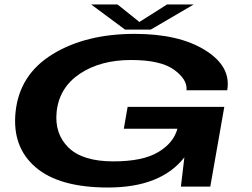

<svg xmlns="http://www.w3.org/2000/svg" viewBox="-20 -832 1123 856"><path d="M461.5 4Q243.5 4 138.2 -86.8Q33 -177.5 49.5 -333.5Q67 -500 214.8 -590.5Q362.5 -681 580.5 -681Q778 -681 894.8 -608.2Q1011.5 -535.5 993 -429.5H811.5Q816.5 -477 756.5 -520.8Q696.5 -564.5 564.5 -564.5Q427.5 -564.5 335.8 -503Q244 -441.5 232.5 -333.5Q222.5 -235.5 285.5 -174Q348.5 -112.5 485.5 -112.5Q617.5 -112.5 686.5 -154.5Q753.5 -194.5 771 -258H532L549 -355.5H980L917.5 0H786.5L802 -130.5Q697 4 461.5 4ZM537.5 -700 386.5 -812H504L601.5 -734L724.5 -812H843.5L652 -700Z"/></svg>

Font: Anybody UltraExpanded SemiBold
Style: Italic
Weight: 600
Width: 9
Italic angle: -10°
Designer: Tyler Finck
Foundry: Etcetera Type Company
Version: Version 1.010; ttfautohint (v1.8.3) -l 8 -r 50 -G 200 -x 14 